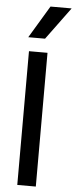

<svg xmlns="http://www.w3.org/2000/svg" viewBox="-66 -1062 430 1094"><g transform="rotate(5 149.0 -514.5)"><path d="M77 -765H183V0H77ZM177 -1029H298L162 -844H66Z"/></g></svg>

Font: Application Medium
Style: Regular
Weight: 500
Designer: Wei Huang
Foundry: Wei Huang
Version: Version 0.012